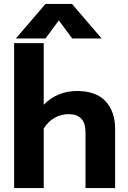

<svg xmlns="http://www.w3.org/2000/svg" viewBox="-20 -959 655 979"><path d="M212 -939H347L498 -763H348L280 -855L212 -763H61ZM52 -739H203V-425Q237 -460 280 -477.5Q323 -495 372 -495Q470 -495 518.5 -442.5Q567 -390 567 -301V0H416V-284Q416 -377 330 -377Q292 -377 259 -358.5Q226 -340 203 -304V0H52Z"/></svg>

Font: Prompt SemiBold
Style: Regular
Weight: 600
Designer: Katatrad Team
Foundry: CadsonDemak
Version: Version 1.001